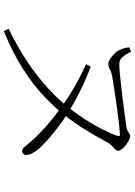

<svg xmlns="http://www.w3.org/2000/svg" viewBox="135 -844 729 1040"><g transform="rotate(90 500.0 -323.5)"><path d="M135 -5Q242 -57 322 -112Q402 -167 459.5 -220.5Q517 -274 553 -319Q590 -364 622 -413Q654 -462 678 -509Q702 -556 715 -594Q718 -603 716.5 -605.5Q715 -608 706 -608Q688 -607 654.5 -603.5Q621 -600 581.5 -594.5Q542 -589 503.5 -583.5Q465 -578 435 -573Q405 -568 392 -566Q370 -562 355 -553.5Q340 -545 326 -545Q314 -545 298.5 -555Q283 -565 270.5 -578Q258 -591 252 -601Q248 -609 243 -623.5Q238 -638 236 -659L259 -668Q265 -658 273 -643.5Q281 -629 293 -617.5Q305 -606 322 -605Q336 -604 371.5 -607Q407 -610 452.5 -615.5Q498 -621 543 -626.5Q588 -632 623.5 -637Q659 -642 672 -644Q683 -646 690.5 -651Q698 -656 704.5 -660Q711 -664 717 -664Q725 -664 738 -657.5Q751 -651 764.5 -641Q778 -631 787 -619.5Q796 -608 796 -599Q796 -590 788 -582Q780 -574 769 -564Q758 -554 749 -537Q721 -484 683 -422Q645 -360 594 -296Q560 -254 503 -199Q446 -144 359 -87Q272 -30 148 21ZM799 -78Q786 -78 777.5 -89Q769 -100 746 -126Q727 -149 701 -174Q675 -199 640.5 -228Q606 -257 561 -289Q531 -312 495.5 -334.5Q460 -357 418.5 -379.5Q377 -402 327 -425L341 -450Q391 -431 434 -411Q477 -391 516 -370Q555 -349 592 -326Q622 -308 661.5 -278Q701 -248 738 -215.5Q775 -183 796 -155Q807 -140 813 -126.5Q819 -113 819 -100Q819 -90 812.5 -84Q806 -78 799 -78Z"/></g></svg>

Font: Noto Serif JP ExtraLight ExtraLight
Style: Regular
Weight: 250
Version: Version 2.003-H1;hotconv 1.1.1;makeotfexe 2.6.0